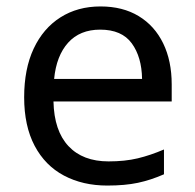

<svg xmlns="http://www.w3.org/2000/svg" viewBox="-20 -566 604 596"><path d="M292 -546Q361 -546 410.5 -516Q460 -486 486.5 -431.5Q513 -377 513 -304V-251H146Q148 -160 192.5 -112.5Q237 -65 317 -65Q368 -65 407.5 -74.5Q447 -84 489 -102V-25Q448 -7 408 1.5Q368 10 313 10Q237 10 178.5 -21Q120 -52 87.5 -113.5Q55 -175 55 -264Q55 -352 84.5 -415Q114 -478 167.5 -512Q221 -546 292 -546ZM291 -474Q228 -474 191.5 -433.5Q155 -393 148 -321H421Q420 -389 389 -431.5Q358 -474 291 -474Z"/></svg>

Font: Noto IKEA Latin
Style: Regular
Weight: 400
Designer: Monotype Design Team
Foundry: Monotype Imaging Inc.
Version: Version 1.0